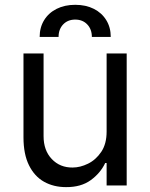

<svg xmlns="http://www.w3.org/2000/svg" viewBox="-20 -767 621 794"><path d="M420.9 -222.7V-545.9H503.9V0H420.9V-92.8H415Q395.5 -51.3 355.2 -22Q314.9 7.3 252.9 6.8Q201.7 6.8 162.1 -15.4Q122.6 -37.6 99.9 -83.5Q77.1 -129.4 77.1 -199.2V-545.9H160.2V-204.1Q160.2 -145 194.1 -109.4Q228 -73.7 280.3 -74.2Q311.5 -74.2 344 -90.1Q376.5 -106 398.7 -138.9Q420.9 -171.9 420.9 -222.7ZM144 -614.3Q144 -653.8 162.6 -683.8Q181.2 -713.9 214.4 -730.5Q247.6 -747.1 291 -747.1Q335 -747.1 367.9 -730.5Q400.9 -713.9 419.4 -683.8Q438 -653.8 438 -614.3H359.9Q359.9 -646 340.8 -666Q321.8 -686 291 -686Q260.3 -686 241.2 -666Q222.2 -646 222.2 -614.3Z"/></svg>

Font: GitLab Sans
Style: Regular
Weight: 400
Designer: Rasmus Andersson
Foundry: Modifications by GitLab B.V., manufactured by rsms
Version: Version 4.000;git-c8fb6b7